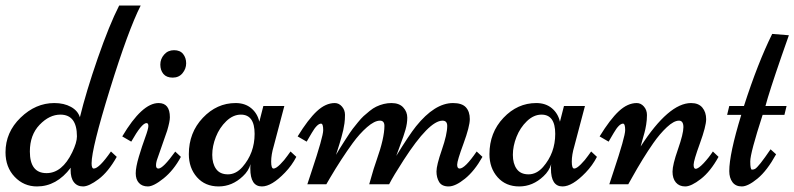

<svg xmlns="http://www.w3.org/2000/svg" viewBox="-20 -669 2884 697"><path d="M236.8 -60.1Q185.5 7.8 114.3 7.8Q66.4 7.8 33.2 -27.1Q0 -62 0 -116.2Q0 -189 54.7 -241.9Q109.4 -294.9 177.2 -294.9Q212.4 -294.9 237.5 -281Q262.7 -267.1 270 -243.2Q292.5 -335.4 334.7 -457.3Q377 -579.1 412.6 -648.9H490.7Q445.3 -559.1 378.9 -344.5Q312.5 -129.9 312.5 -76.2Q312.5 -57.1 320.3 -57.1Q339.8 -57.1 382.8 -119.1L403.8 -99.6Q373 -44.9 337.9 -18.6Q302.7 7.8 281.5 7.8Q260.3 7.8 248.3 -7.6Q236.3 -22.9 236.3 -52.2Q236.3 -53.2 236.6 -55.9Q236.8 -58.6 236.8 -60.1ZM88.4 -119.1Q88.4 -40.5 148.9 -40.5Q205.6 -40.5 242.2 -116.2Q259.3 -151.9 259.3 -173.8Q259.3 -252.9 199.2 -252.9Q159.2 -252.9 123.8 -216.1Q88.4 -179.2 88.4 -119.1Z M511.7 -222.2Q494.6 -222.2 456.5 -154.8L423.8 -173.8Q495.6 -294.9 555.7 -294.9Q596.7 -294.9 596.7 -243.2Q596.7 -228 586.9 -194.8L551.8 -94.2Q546.4 -80.1 546.4 -68.6Q546.4 -57.1 555.2 -57.1Q571.8 -57.1 616.2 -118.7L636.7 -99.6Q610.4 -50.8 574 -21.5Q537.6 7.8 516.8 7.8Q496.1 7.8 484.4 -4.9Q472.7 -17.6 472.7 -39.8Q472.7 -62 484.1 -100.3Q495.6 -138.7 507.1 -169.9Q518.6 -201.2 518.6 -211.7Q518.6 -222.2 511.7 -222.2ZM655.8 -439.2Q655.8 -419.4 642.6 -403.3Q629.4 -387.2 606.9 -387.2Q584.5 -387.2 573.2 -400.6Q562 -414.1 562 -434.6Q562 -455.1 575.9 -470.9Q589.8 -486.8 611.8 -486.8Q633.8 -486.8 644.8 -472.9Q655.8 -459 655.8 -439.2Z M936 -284.2H1012.2L973.6 -138.2Q964.4 -107.4 964.4 -82.3Q964.4 -57.1 973.1 -57.1Q981.9 -57.1 997.3 -72.5Q1012.7 -87.9 1023.4 -103.5L1034.7 -119.1L1055.7 -99.6Q1039.6 -68.4 1014.6 -42.5Q966.3 7.8 930.7 7.8Q888.7 7.8 888.7 -57.1Q888.7 -67.9 889.6 -73.2Q882.3 -48.3 861.8 -29.3Q822.8 7.8 773.7 7.8Q724.6 7.8 695.1 -25.6Q665.5 -59.1 665.5 -109.4Q665.5 -187.5 716.3 -241.2Q767.1 -294.9 835.4 -294.9Q869.6 -294.9 892.1 -276.1Q914.6 -257.3 921.4 -227.1ZM854.5 -252.9Q826.2 -252.9 801.5 -229.2Q776.9 -205.6 763.7 -172.1Q750.5 -138.7 750.5 -106.9Q750.5 -75.2 764.4 -55.7Q778.3 -36.1 807.4 -36.1Q836.4 -36.1 859.9 -62.5Q904.3 -113.3 904.3 -183.1Q904.3 -252.9 854.5 -252.9Z M1392.6 0H1320.3L1329.6 -32.2Q1334.5 -51.3 1347.2 -87.9Q1375.5 -167.5 1375.5 -211.9Q1375.5 -231 1359.4 -231Q1339.4 -231 1312.3 -207.3Q1285.2 -183.6 1260.3 -149.4Q1218.8 -92.3 1178.2 -23.4L1164.6 0H1095.7Q1095.7 0 1110.8 -45.9Q1153.3 -172.9 1153.3 -196.5Q1153.3 -220.2 1145.5 -220.2Q1131.3 -220.2 1111.8 -186.5Q1107.4 -178.7 1104.5 -174.1Q1101.6 -169.4 1097.9 -162.8Q1094.2 -156.2 1093.3 -154.8L1060.5 -173.8Q1098.6 -235.8 1130.4 -265.4Q1162.1 -294.9 1195.3 -294.9Q1210.4 -294.9 1221.4 -282.2Q1232.4 -269.5 1232.4 -252.2Q1232.4 -234.9 1230.5 -221.4Q1228.5 -208 1226.1 -196.8Q1223.6 -185.5 1219.2 -169.9Q1214.8 -154.3 1212.2 -146Q1209.5 -137.7 1205.1 -123.5Q1200.7 -109.4 1199.7 -106.9Q1209.5 -124 1231.4 -158.2Q1253.4 -192.4 1260.5 -201.4Q1267.6 -210.4 1279.3 -224.9Q1291 -239.3 1300 -247.6Q1309.1 -255.9 1321.8 -266.1Q1334.5 -276.4 1345.7 -281.7Q1373 -294.9 1401.1 -294.9Q1429.2 -294.9 1443.8 -279.1Q1458.5 -263.2 1458.5 -241.9Q1458.5 -220.7 1451.9 -197.8Q1445.3 -174.8 1433.6 -144.3Q1421.9 -113.8 1418.5 -103Q1465.3 -179.2 1490.2 -210.4Q1558.1 -294.9 1624.5 -294.9Q1657.2 -294.9 1671.4 -279.3Q1685.5 -263.7 1685.5 -236.8Q1685.5 -210 1662.6 -147.7Q1639.6 -85.4 1639.6 -71.3Q1639.6 -57.1 1648.4 -57.1Q1668 -57.1 1710.4 -119.1L1731.4 -99.6Q1702.6 -48.3 1668 -20.3Q1633.3 7.8 1608.6 7.8Q1584 7.8 1574.2 -8.3Q1564.5 -24.4 1564.5 -46.6Q1564.5 -68.8 1584 -125.2Q1603.5 -181.6 1603.5 -211.9Q1603.5 -231 1586.4 -231Q1537.6 -231 1445.3 -87.9Q1407.7 -29.8 1392.6 0Z M2027.3 -284.2H2103.5L2064.9 -138.2Q2055.7 -107.4 2055.7 -82.3Q2055.7 -57.1 2064.5 -57.1Q2073.2 -57.1 2088.6 -72.5Q2104 -87.9 2114.7 -103.5L2126 -119.1L2147 -99.6Q2130.9 -68.4 2106 -42.5Q2057.6 7.8 2022 7.8Q1980 7.8 1980 -57.1Q1980 -67.9 1981 -73.2Q1973.6 -48.3 1953.1 -29.3Q1914.1 7.8 1865 7.8Q1815.9 7.8 1786.4 -25.6Q1756.8 -59.1 1756.8 -109.4Q1756.8 -187.5 1807.6 -241.2Q1858.4 -294.9 1926.8 -294.9Q1960.9 -294.9 1983.4 -276.1Q2005.9 -257.3 2012.7 -227.1ZM1945.8 -252.9Q1917.5 -252.9 1892.8 -229.2Q1868.2 -205.6 1855 -172.1Q1841.8 -138.7 1841.8 -106.9Q1841.8 -75.2 1855.7 -55.7Q1869.6 -36.1 1898.7 -36.1Q1927.7 -36.1 1951.2 -62.5Q1995.6 -113.3 1995.6 -183.1Q1995.6 -252.9 1945.8 -252.9Z M2305.7 -137.2Q2407.7 -294.9 2488.8 -294.9Q2516.1 -294.9 2529.8 -278.3Q2543.5 -261.7 2543.5 -236.3Q2543.5 -210.9 2520.8 -148.4Q2498 -85.9 2498 -71Q2498 -56.2 2505.4 -56.2Q2515.1 -56.2 2534.2 -76.4Q2553.2 -96.7 2567.9 -119.1L2588.4 -99.6Q2559.1 -46.4 2524.2 -19.3Q2489.3 7.8 2467.5 7.8Q2445.8 7.8 2433.6 -6.6Q2421.4 -21 2421.4 -45.9Q2421.4 -70.8 2441.2 -127.2Q2460.9 -183.6 2460.9 -207.3Q2460.9 -231 2444.8 -231Q2426.3 -231 2400.9 -207.3Q2375.5 -183.6 2351.6 -149.4Q2313.5 -94.7 2273.9 -23.4L2260.7 0H2191.9L2207 -45.9Q2249.5 -172.9 2249.5 -196.5Q2249.5 -220.2 2241.7 -220.2Q2227.5 -220.2 2208 -186.5Q2203.6 -178.7 2200.7 -174.1Q2197.8 -169.4 2194.1 -162.8Q2190.4 -156.2 2189.5 -154.8L2156.7 -173.8Q2194.8 -235.8 2226.6 -265.4Q2258.3 -294.9 2291.5 -294.9Q2306.6 -294.9 2317.6 -282.2Q2328.6 -269.5 2328.6 -251.5Q2328.6 -233.4 2325.7 -216.1Q2322.8 -198.7 2319.6 -187.3Q2316.4 -175.8 2311.3 -157.7Q2306.2 -139.6 2305.7 -137.2Z M2680.7 -284.2Q2731 -440.4 2783.2 -545.9L2843.8 -541Q2838.4 -525.4 2817.4 -465.8Q2772 -334.5 2758.8 -284.2H2835.4L2827.6 -252H2748.5Q2703.6 -113.3 2703.6 -83.3Q2703.6 -53.2 2709.7 -53.2Q2715.8 -53.2 2720.7 -55.7Q2733.9 -63 2777.3 -127L2797.4 -108.9Q2764.6 -49.3 2730 -20.8Q2695.3 7.8 2672.9 7.8Q2650.4 7.8 2638.9 -7.8Q2627.4 -23.4 2627.4 -47.9Q2627.4 -109.9 2670.9 -252H2619.6L2627.4 -284.2Z"/></svg>

Font: Niconne
Style: Regular
Weight: 400
Designer: Vernon Adams
Foundry: Vernon Adams
Version: Version 1.002